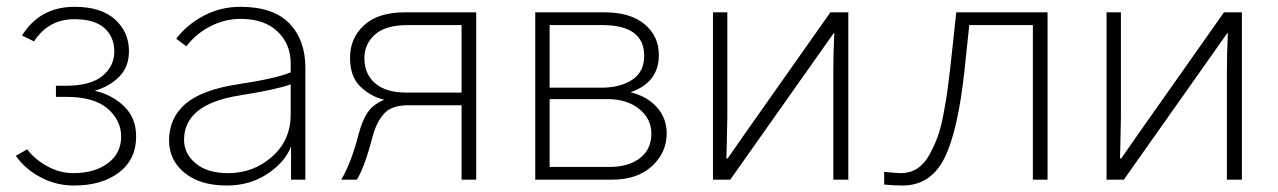

<svg xmlns="http://www.w3.org/2000/svg" viewBox="-20 -538 3826 575"><path d="M27.3 -71.3 61.5 -90.8Q82 -62.5 120.1 -41Q158.2 -19.5 199.2 -19.5Q263.7 -19.5 303.2 -49.3Q342.8 -79.1 342.8 -128.9Q342.8 -177.7 302.2 -212.9Q261.7 -248 176.8 -248H147.5V-281.2H176.8Q251 -281.2 286.6 -310.5Q322.3 -339.8 322.3 -383.8Q322.3 -427.7 292.5 -454.1Q262.7 -480.5 203.1 -480.5Q125 -480.5 82 -414.1L45.9 -431.6Q99.6 -517.6 203.1 -517.6Q282.2 -517.6 324.2 -480Q366.2 -442.4 366.2 -384.8Q366.2 -337.9 337.4 -308.6Q308.6 -279.3 264.6 -266.6L265.6 -265.6Q316.4 -253.9 352.1 -219.2Q387.7 -184.6 387.7 -128.9Q387.7 -60.5 336.4 -21.5Q285.2 17.6 201.2 17.6Q148.4 17.6 102.1 -6.8Q55.7 -31.2 27.3 -71.3Z M531.2 -119.1Q531.2 -78.1 565.9 -48.8Q600.6 -19.5 663.1 -19.5Q739.3 -19.5 794.9 -68.8Q850.6 -118.2 850.6 -195.3V-285.2Q802.7 -268.6 696.3 -252Q531.2 -225.6 531.2 -119.1ZM486.3 -117.2Q486.3 -184.6 535.6 -227.1Q585 -269.5 695.3 -286.1Q805.7 -302.7 850.6 -321.3V-347.7Q850.6 -406.2 811 -443.8Q771.5 -481.4 700.2 -481.4Q653.3 -481.4 610.4 -459.5Q567.4 -437.5 538.1 -399.4L507.8 -421.9Q539.1 -463.9 589.8 -490.7Q640.6 -517.6 699.2 -517.6Q798.8 -517.6 846.7 -467.8Q894.5 -418 894.5 -335.9V0H851.6V-99.6Q834 -52.7 781.2 -17.6Q728.5 17.6 659.2 17.6Q579.1 17.6 532.7 -20.5Q486.3 -58.6 486.3 -117.2Z M1071.3 -363.3Q1071.3 -316.4 1103.5 -288.6Q1135.7 -260.7 1197.3 -260.7H1362.3V-462.9H1201.2Q1134.8 -462.9 1103 -434.6Q1071.3 -406.2 1071.3 -363.3ZM1002 0Q1032.2 -50.8 1054.7 -138.7Q1065.4 -178.7 1081.5 -202.1Q1097.7 -225.6 1130.9 -239.3Q1091.8 -248 1060.1 -277.8Q1028.3 -307.6 1028.3 -365.2Q1028.3 -423.8 1070.3 -462.4Q1112.3 -501 1191.4 -501H1406.2V0H1362.3V-222.7H1201.2Q1152.3 -222.7 1129.9 -197.3Q1107.4 -171.9 1096.7 -131.8Q1072.3 -38.1 1048.8 0Z M1583 0V-501H1791Q1868.2 -501 1910.6 -465.3Q1953.1 -429.7 1953.1 -373Q1953.1 -291 1868.2 -261.7Q1917 -250 1946.8 -217.3Q1976.6 -184.6 1976.6 -138.7Q1976.6 -81.1 1932.6 -40.5Q1888.7 0 1813.5 0ZM1626 -38.1H1804.7Q1862.3 -38.1 1896.5 -64.5Q1930.7 -90.8 1930.7 -137.7Q1930.7 -182.6 1894 -211.9Q1857.4 -241.2 1799.8 -241.2H1626ZM1626 -275.4H1781.2Q1836.9 -275.4 1873 -298.8Q1909.2 -322.3 1909.2 -371.1Q1909.2 -462.9 1783.2 -462.9H1626Z M2115.2 0V-501H2158.2V-187.5Q2156.2 -81.1 2155.3 -63.5H2159.2L2212.9 -140.6L2466.8 -501H2520.5V0H2475.6V-321.3Q2475.6 -377.9 2478.5 -438.5H2476.6L2429.7 -372.1L2167 0Z M2627.9 -23.4Q2661.1 -19.5 2678.7 -19.5Q2705.1 -19.5 2726.1 -32.7Q2747.1 -45.9 2761.7 -71.8Q2776.4 -97.7 2786.6 -124.5Q2796.9 -151.4 2804.7 -191.9Q2812.5 -232.4 2816.4 -259.8Q2820.3 -287.1 2825.2 -329.1L2843.8 -501H3117.2V0H3073.2V-462.9H2882.8L2868.2 -325.2Q2848.6 -143.6 2807.6 -63Q2766.6 17.6 2682.6 17.6Q2654.3 17.6 2627.9 14.6Z M3293.9 0V-501H3336.9V-187.5Q3335 -81.1 3334 -63.5H3337.9L3391.6 -140.6L3645.5 -501H3699.2V0H3654.3V-321.3Q3654.3 -377.9 3657.2 -438.5H3655.3L3608.4 -372.1L3345.7 0Z"/></svg>

Font: Gothic A1 ExtraLight
Style: Regular
Weight: 275
Designer: HanYang I&C Co.,Ltd.
Foundry: HanYang I&C Co.,Ltd.
Version: Version 2.50